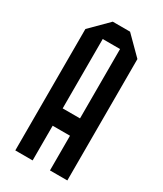

<svg xmlns="http://www.w3.org/2000/svg" viewBox="-172 -733 677 799"><g transform="rotate(30 166.5 -333.5)"><path d="M125 0H41.7V-583.3L125 -666.7H208.3L291.7 -583.3V0H208.3V-166.7H125ZM125 -250H208.3V-583.3H125Z"/></g></svg>

Font: Yulong
Style: Regular
Weight: 400
Designer: GGBotNet
Foundry: f0n7.com
Version: 1.00